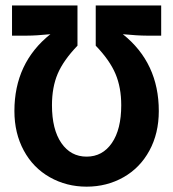

<svg xmlns="http://www.w3.org/2000/svg" viewBox="-20 -679 640 709"><path d="M299.8 -100.6Q358.4 -100.6 393.1 -150.9Q427.7 -201.2 427.7 -290.5Q427.7 -356 406.5 -406.2Q385.3 -456.5 333.5 -510.3V-658.7H575.2V-547.4H520.5Q489.3 -547.4 433.6 -552.7Q566.4 -446.8 566.4 -269Q566.4 -186.5 531.7 -122.8Q497.1 -59.1 435.8 -24.4Q374.5 10.3 299.8 10.3Q225.6 10.3 164.1 -24.4Q102.5 -59.1 67.9 -123Q33.2 -187 33.2 -269Q33.2 -446.8 166 -552.7Q112.3 -547.4 81.1 -547.4H24.4V-658.7H266.1V-510.3Q214.4 -456.5 193.1 -406.7Q171.9 -356.9 171.9 -290.5Q171.9 -201.2 206.5 -150.9Q241.2 -100.6 299.8 -100.6Z"/></svg>

Font: Liberation Mono
Style: Bold
Weight: 700
Monospace: yes
Designer: Steve Matteson
Foundry: Ascender Corporation
Version: Version 2.1.5